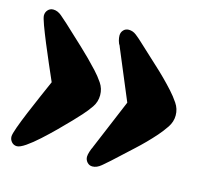

<svg xmlns="http://www.w3.org/2000/svg" viewBox="-77 -564 689 650"><g transform="rotate(15 267.0 -239.5)"><path d="M526.4 -240.2Q526.4 -217.8 513.2 -198.2Q500 -178.7 485.8 -162.6Q455.6 -128.4 421.6 -97.4Q387.7 -66.4 354 -35.2Q343.8 -25.9 328.6 -13.2Q313.5 -0.5 298.3 -0.5Q287.1 -0.5 279.8 -8.8Q272.5 -17.1 272.5 -27.8Q272.5 -34.7 276.1 -46.1Q279.8 -57.6 283.2 -63.5V-64L356.9 -239.7L282.7 -417V-418Q277.8 -424.8 275.1 -434.8Q272.5 -444.8 272.5 -452.6Q272.5 -463.9 279.8 -471.7Q287.1 -479.5 298.3 -479.5Q312.5 -479.5 324.5 -470.2Q336.4 -460.9 345.7 -452.1Q380.9 -418.9 417 -386.2Q453.1 -353.5 485.8 -317.4Q500.5 -301.3 513.4 -282.2Q526.4 -263.2 526.4 -240.2ZM261.7 -240.2Q261.7 -216.8 248.8 -198Q235.8 -179.2 220.7 -162.6Q212.4 -153.3 194.1 -134Q175.8 -114.7 152.8 -92Q129.9 -69.3 106.7 -48.3Q83.5 -27.3 64 -13.9Q44.4 -0.5 33.7 -0.5Q22.5 -0.5 15.1 -8.8Q7.8 -17.1 7.8 -27.8Q7.8 -36.1 16.6 -60.8Q25.4 -85.4 39.1 -118.2Q52.7 -150.9 66.9 -183.3Q81.1 -215.8 91.8 -240.2Q81.1 -264.6 66.9 -297.4Q52.7 -330.1 39.3 -362.5Q25.9 -395 16.8 -419.7Q7.8 -444.3 7.8 -452.1Q7.8 -463.4 15.1 -471.4Q22.5 -479.5 33.7 -479.5Q49.3 -479.5 63.7 -467Q78.1 -454.6 88.9 -444.8Q122.6 -413.6 156 -382.3Q189.5 -351.1 220.7 -317.4Q235.8 -301.3 248.8 -282.2Q261.7 -263.2 261.7 -240.2Z"/></g></svg>

Font: Caprasimo
Style: Regular
Weight: 400
Designer: The DocRepair Project, Phaedra Charles, Flavia Zimbardi
Foundry: Google
Version: Version 1.001